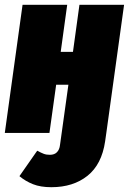

<svg xmlns="http://www.w3.org/2000/svg" viewBox="-32 -554 537 800"><path d="M485 -534 411 0 406 35Q392 131 332.5 178.5Q273 226 182 226Q137 226 105.5 213.5Q74 201 49 180L123 74Q140 83 150.5 87Q161 91 176 91Q195 91 205.5 80Q216 69 218 50L225 0L253 -201H202L174 0H-12L62 -534H248L221 -338H272L299 -534Z"/></svg>

Font: Fira Sans Extra Condensed Black
Style: Italic
Weight: 900
Width: 3
Italic angle: -8°
Designer: Carrois Corporate & Edenspiekermann AG
Foundry: Carrois Corporate GbR & Edenspiekermann AG
Version: Version 4.203